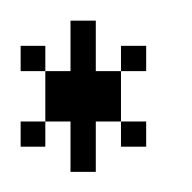

<svg xmlns="http://www.w3.org/2000/svg" viewBox="-20 -459 186 186"><path d="M0 -316.9V-341.3H23.9V-316.9ZM97.2 -316.9V-341.3H121.6V-316.9ZM0 -390.1V-414.6H23.9V-390.1ZM97.2 -390.1V-414.6H121.6V-390.1ZM48.3 -292.5V-341.3H23.9V-390.1H48.3V-439H72.8V-390.1H97.2V-341.3H72.8V-292.5Z"/></svg>

Font: FS Mondwest Regular
Style: Regular
Weight: 400
Designer: NZWStudios2024
Foundry: https://fontstruct.com
Version: Version 1.0